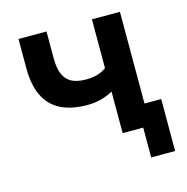

<svg xmlns="http://www.w3.org/2000/svg" viewBox="-96 -596 801 821"><g transform="rotate(-15 304.0 -186.0)"><path d="M474 132V0H386V-98H580V132ZM383 0V-184Q356 -169 328 -162Q300 -155 270 -155Q198 -155 150.5 -179.5Q103 -204 80 -253Q57 -302 57 -373V-504H181V-384Q181 -343 192 -316Q203 -289 227 -275.5Q251 -262 292 -262Q318 -262 340.5 -268Q363 -274 382 -288V-504H506V0Z"/></g></svg>

Font: Nunitoga
Style: Bold
Weight: 700
Designer: Vernon Adams
Foundry: Vernon Adams
Version: Version 1.0